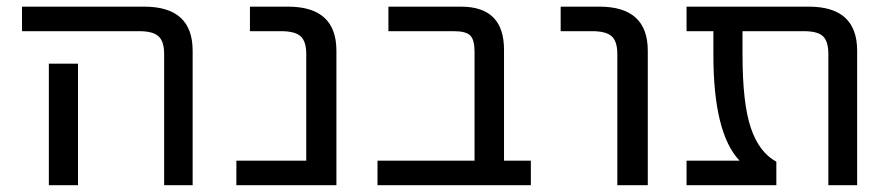

<svg xmlns="http://www.w3.org/2000/svg" viewBox="-20 -544 2610 566"><path d="M44.9 -452.1V-524.4H405.3Q547.9 -524.4 547.9 -394.5V2H463.9V-384.8Q463.9 -421.9 447.3 -437Q430.7 -452.1 390.6 -452.1ZM210 -356.4V-77.1V2H124V-77.1V-356.4Z M882.8 -384.8Q882.8 -421.9 866.2 -437Q849.6 -452.1 808.6 -452.1H716.8V-524.4H829.1Q971.7 -524.4 971.7 -394.5V2H676.8V-70.3H882.8Z M1378.9 -391.6Q1378.9 -426.8 1366.2 -439.5Q1353.5 -452.1 1317.4 -452.1H1125V-524.4H1338.9Q1465.8 -524.4 1465.8 -397.5V-70.3H1544.9V2H1092.8V-70.3H1378.9Z M1632.8 -452.1V-524.4H1747.1Q1889.6 -524.4 1889.6 -394.5V2H1799.8V-384.8Q1799.8 -421.9 1783.2 -437Q1766.6 -452.1 1725.6 -452.1Z M2506.8 2H2421.9V-384.8Q2421.9 -421.9 2406.2 -437Q2390.6 -452.1 2349.6 -452.1H2168.9V-382.8Q2168.9 -239.3 2193.4 -167Q2217.8 -94.7 2268.6 -67.4V2H2003.9V-70.3H2160.2Q2083 -151.4 2083 -382.8V-452.1H2003.9V-524.4H2364.3Q2506.8 -524.4 2506.8 -394.5Z"/></svg>

Font: Gen Shin Gothic Regular
Style: Regular
Weight: 400
Designer: [Source Han Sans]
Ryoko NISHIZUKA  (kana & ideographs); Paul D. Hunt (Latin, Greek & Cyrillic); Wenlong ZHANG  (bopomofo
Version: Version 1.002.20150607